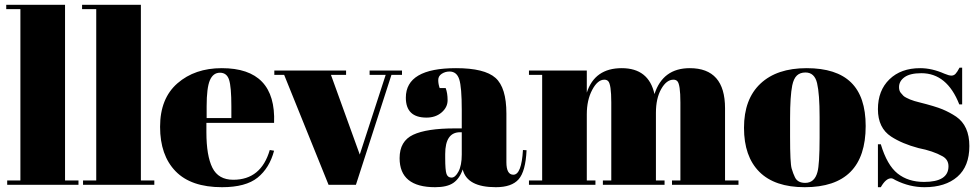

<svg xmlns="http://www.w3.org/2000/svg" viewBox="-20 -770 4079 800"><path d="M6 -750H251V-18H307V0H10V-18H65V-732H6Z M322 -750H567V-18H623V0H326V-18H381V-732H322Z M904 -486Q1131 -486 1122 -258H840V-219Q840 -121 865 -71Q890 -21 952 -21Q1068 -21 1104 -145L1122 -142Q1103 -70 1053.5 -30Q1004 10 905 10Q776 10 711.5 -56.5Q647 -123 647 -241.5Q647 -360 719.5 -423Q792 -486 904 -486ZM841 -278H944V-327Q944 -408 934.5 -437.5Q925 -467 896.5 -467Q868 -467 854.5 -435.5Q841 -404 841 -327Z M1123 -458V-476H1422V-458H1359L1479 -126L1587 -458H1520V-476H1655V-458H1611L1463 0H1349L1164 -458Z M1875 -235H1904V-312Q1904 -407 1893.5 -439.5Q1883 -472 1853 -472Q1835 -472 1820.5 -462.5Q1806 -453 1806 -436.5Q1806 -420 1812 -403H1837Q1845 -382 1845 -352.5Q1845 -323 1820 -301.5Q1795 -280 1757 -280Q1671 -280 1671 -363Q1671 -486 1880 -486Q1999 -486 2044.5 -445.5Q2090 -405 2090 -297V-94Q2090 -42 2119 -42Q2153 -42 2159 -145L2174 -144Q2170 -56 2141 -23Q2112 10 2046 10Q1926 10 1908 -64Q1895 -26 1869 -8Q1843 10 1793 10Q1645 10 1645 -111Q1645 -182 1701.5 -208.5Q1758 -235 1875 -235ZM1904 -126V-219H1897Q1835 -219 1835 -128V-112Q1835 -60 1840.5 -45Q1846 -30 1861.5 -30Q1877 -30 1890.5 -55.5Q1904 -81 1904 -126Z M2184 -476H2425V-384Q2458 -486 2570.5 -486Q2683 -486 2707 -378Q2742 -486 2854 -486Q3001 -486 3001 -319V-18H3057V0H2780V-18H2815V-343Q2815 -419 2802 -432Q2796 -438 2786 -438Q2757 -438 2735 -399Q2713 -360 2713 -300V-18H2749V0H2492V-18H2527V-343Q2527 -419 2514 -432Q2508 -438 2498 -438Q2470 -438 2447.5 -395.5Q2425 -353 2425 -294V-18H2461V0H2184V-18H2239V-458H2184Z M3395 -197V-282Q3395 -379 3384.5 -423.5Q3374 -468 3336 -468Q3314 -468 3300.5 -455.5Q3287 -443 3281 -414Q3272 -369 3272 -277V-199Q3272 -90 3278.5 -68Q3285 -46 3292 -32Q3303 -8 3335 -8Q3374 -8 3386 -53Q3395 -85 3395 -197ZM3587 -245Q3587 10 3333 10Q3208 10 3144 -54Q3080 -118 3080 -237.5Q3080 -357 3148.5 -421.5Q3217 -486 3341 -486Q3465 -486 3526 -426.5Q3587 -367 3587 -245Z M3638 10V-169H3650Q3676 -82 3720 -47Q3764 -12 3830 -12Q3932 -12 3932 -77Q3932 -105 3907 -119Q3868 -141 3807 -153Q3739 -171 3693 -201Q3638 -237 3638 -315Q3638 -393 3686 -439.5Q3734 -486 3814 -486Q3863 -486 3915 -463Q3934 -455 3944 -455Q3954 -455 3961 -462Q3968 -469 3978 -488H3989V-335H3977Q3926 -465 3819 -465Q3772 -465 3749 -448.5Q3726 -432 3726 -407Q3726 -392 3733 -383.5Q3740 -375 3744 -371Q3748 -367 3757 -362.5Q3766 -358 3772 -355.5Q3778 -353 3790.5 -349Q3803 -345 3809 -344Q3877 -327 3907 -314.5Q3937 -302 3964 -284Q4019 -246 4019 -161.5Q4019 -77 3969 -33.5Q3919 10 3832 10Q3770 10 3712 -19Q3700 -27 3693 -27Q3671 -27 3650 10Z"/></svg>

Font: SVN-Abril Fatface
Style: Regular
Weight: 400
Designer: Veronika Burian, Jos? Scaglione
Foundry: TypeTogether
Version: Version 1.001